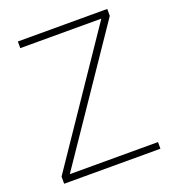

<svg xmlns="http://www.w3.org/2000/svg" viewBox="-128 -796 808 895"><g transform="rotate(-20 276.0 -348.5)"><path d="M37.5 0H515V-33H77.5L505 -662.5V-697H61.5V-664H463.5L37.5 -35.5Z"/></g></svg>

Font: HK Grotesk ExtraLight
Style: Regular
Weight: 200
Designer: Alfredo Marco Pradil
Foundry: Hanken Design Co.
Version: Version 3.001;FEAKit 1.0